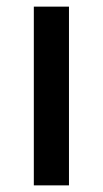

<svg xmlns="http://www.w3.org/2000/svg" viewBox="-20 -559 310 579"><path d="M188 0H82V-539H188Z"/></svg>

Font: Noto Sans Meetei Mayek Medium
Style: Regular
Weight: 500
Designer: Monotype Design Team and Neelakash Kshetrimayum
Foundry: Monotype Imaging Inc.
Version: Version 2.002; ttfautohint (v1.8.4.7-5d5b)